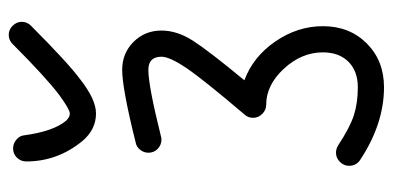

<svg xmlns="http://www.w3.org/2000/svg" viewBox="-250 -380 900 440"><g transform="rotate(-90 200.0 -160.0)"><path d="M100 -240Q88 -240 79 -248.5Q70 -257 70 -270Q70 -280 76.5 -288.5Q83 -297 93 -299Q217 -330 260 -330Q298 -330 324 -304Q350 -278 350 -240Q350 -204 326.5 -167.5Q303 -131 236 -50Q290 -30 325 21Q360 72 360 130Q360 191 320.5 230.5Q281 270 220 270Q136 270 53 215Q40 206 40 190Q40 178 49 169Q58 160 70 160Q79 160 87 165Q128 192 156 201Q184 210 220 210Q257 210 278.5 188.5Q300 167 300 130Q300 81 262.5 40.5Q225 0 180 0Q168 0 159 -9Q150 -18 150 -30Q150 -41 157 -49Q237 -143 263.5 -182Q290 -221 290 -240Q290 -270 260 -270Q223 -270 107 -241Q105 -240 100 -240ZM361 -539Q277 -455 238 -426Q192 -390 160 -390Q123 -390 97 -421Q50 -478 50 -550Q50 -562 58.5 -571Q67 -580 80 -580Q91 -580 100 -572.5Q109 -565 110 -554Q119 -488 143 -459Q151 -450 160 -450Q169 -450 202 -474Q243 -505 319 -581Q328 -590 340 -590Q352 -590 361 -581Q370 -572 370 -560Q370 -548 361 -539Z"/></g></svg>

Font: Pecita
Style: Book
Weight: 400
Width: 7
Version: Version 4.3